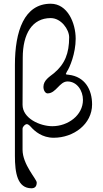

<svg xmlns="http://www.w3.org/2000/svg" viewBox="-20 -725 550 1030"><path d="M425 -189C425 -106 344 -48 261 -48C194 -48 101 -90 101 -163L102 -415C102 -544 153 -628 252 -628C308 -628 351 -567 351 -525C351 -439 328 -381 269 -332C247 -314 213 -295 213 -259C213 -239 224 -224 235 -224C281 -224 299 -288 342 -288C393 -288 425 -239 425 -189ZM60 111C60 202 73 285 149 285C168 285 177 274 177 254C177 236 101 158 101 78V-34C101 -46 115 -59 124 -59C129 -59 136 -55 145 -45C166 -21 206 14 268 14C375 14 474 -59 474 -165C474 -244 436 -314 348 -324C344 -324 334 -325 333 -328C333 -328 338 -340 339 -341C354 -362 386 -439 386 -517C386 -602 342 -705 252 -705C110 -705 60 -558 60 -377Z"/></svg>

Font: EB Garamond 12
Style: Regular
Weight: 400
Version: Version 0.016+